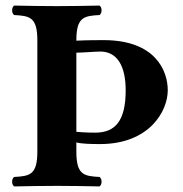

<svg xmlns="http://www.w3.org/2000/svg" viewBox="-20 -667 656 689"><path d="M114 -523V-122C114 -39 86 -35 31 -32C21 -26 21 -4 31 2C71 1 145 0 185 0C225 0 297 1 337 2C347 -4 347 -26 337 -32C282 -35 254 -39 254 -122V-156C271 -151 305 -150 339 -150C516 -150 582 -268 582 -343C582 -414 537 -523 352 -523C335 -523 291 -523 254 -521V-523C254 -606 282 -610 337 -613C347 -619 347 -641 337 -647C297 -646 225 -645 185 -645C145 -645 71 -646 31 -647C21 -641 21 -619 31 -613C86 -610 114 -606 114 -523ZM254 -194V-478C277 -478 322 -482 340 -482C400 -482 431 -431 431 -343C431 -234 394 -191 322 -191C288 -191 265 -193 254 -194Z"/></svg>

Font: Libertinus Serif
Style: Bold
Weight: 700
Designer: Philipp H. Poll, Khaled Hosny
Foundry: Caleb Maclennan
Version: Version 7.050;RELEASE